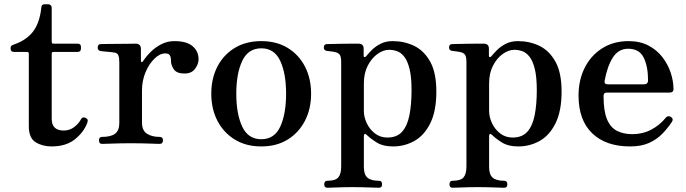

<svg xmlns="http://www.w3.org/2000/svg" viewBox="-20 -679 3238 906"><path d="M223 12Q180 12 148 -8Q116 -28 116 -83V-426Q116 -434 107 -434H46Q30 -434 30 -450V-453Q30 -460 34.5 -463.5Q39 -467 46 -469Q104 -489 135.5 -529.5Q167 -570 175 -643Q175 -659 191 -659H208Q214 -659 219 -654.5Q224 -650 224 -643V-482Q224 -473 232 -473H346Q362 -473 362 -458V-450Q362 -434 346 -434H232Q224 -434 224 -426V-118Q224 -63 281 -63Q308 -63 329.5 -79Q351 -95 362 -116Q370 -131 387 -121Q394 -117 394 -111Q394 -105 391 -97Q374 -54 332.5 -21Q291 12 223 12Z M462 0Q447 0 447 -17Q447 -33 462 -33Q503 -33 523 -48Q543 -63 543 -99V-385Q543 -407 538.5 -418Q534 -429 520 -431Q515 -432 501 -433.5Q487 -435 473.5 -436Q460 -437 455 -438Q441 -441 441 -454Q441 -471 456 -471Q459 -471 482.5 -471.5Q506 -472 535.5 -472Q565 -472 589.5 -472.5Q614 -473 620 -473Q645 -473 645 -447V-391Q645 -387 648 -386Q651 -385 654 -389Q669 -412 691 -434Q713 -456 741.5 -470.5Q770 -485 803 -485Q861 -485 889 -461Q917 -437 917 -399Q917 -377 900.5 -354.5Q884 -332 851 -332Q814 -332 800.5 -351.5Q787 -371 787 -390Q787 -410 781 -418.5Q775 -427 760 -427Q734 -427 708.5 -402Q683 -377 666.5 -337.5Q650 -298 650 -252V-101Q650 -63 673.5 -48Q697 -33 733 -33Q749 -33 749 -17Q749 0 733 0Q723 0 686.5 -1.5Q650 -3 596 -3Q550 -3 511.5 -1.5Q473 0 462 0Z M1213 12Q1141 12 1088 -20.5Q1035 -53 1006 -109Q977 -165 977 -237Q977 -309 1006 -365Q1035 -421 1088 -453Q1141 -485 1213 -485Q1285 -485 1337.5 -453Q1390 -421 1419 -365Q1448 -309 1448 -237Q1448 -165 1419 -109Q1390 -53 1337.5 -20.5Q1285 12 1213 12ZM1213 -22Q1275 -22 1302.5 -81.5Q1330 -141 1330 -237Q1330 -332 1302.5 -391.5Q1275 -451 1213 -451Q1151 -451 1123 -391.5Q1095 -332 1095 -237Q1095 -141 1123 -81.5Q1151 -22 1213 -22Z M1525 207Q1510 207 1510 191Q1510 174 1525 174Q1563 174 1576.5 158Q1590 142 1590 106V-384Q1590 -412 1583 -421Q1576 -430 1562 -433Q1555 -435 1541.5 -436.5Q1528 -438 1522 -439Q1508 -441 1508 -455Q1508 -471 1523 -471Q1526 -471 1547 -471.5Q1568 -472 1594.5 -472.5Q1621 -473 1643 -473Q1665 -473 1671 -473Q1696 -473 1696 -450V-417Q1696 -410 1700 -409.5Q1704 -409 1708 -414Q1717 -425 1733 -441.5Q1749 -458 1774 -471.5Q1799 -485 1833 -485Q1888 -485 1934.5 -462.5Q1981 -440 2010 -388Q2039 -336 2039 -247Q2039 -155 2010.5 -97.5Q1982 -40 1935.5 -14Q1889 12 1835 12Q1788 12 1759.5 -5.5Q1731 -23 1711 -42Q1704 -49 1700.5 -46.5Q1697 -44 1697 -37V109Q1697 145 1714 159.5Q1731 174 1768 174Q1783 174 1783 191Q1783 207 1768 207Q1761 207 1737.5 206Q1714 205 1687.5 204.5Q1661 204 1643 204Q1626 204 1601 204.5Q1576 205 1554.5 206Q1533 207 1525 207ZM1808 -30Q1853 -30 1877.5 -57.5Q1902 -85 1912 -135.5Q1922 -186 1922 -253Q1922 -316 1912.5 -354Q1903 -392 1887.5 -411.5Q1872 -431 1853.5 -437.5Q1835 -444 1816 -444Q1789 -444 1761.5 -424.5Q1734 -405 1715.5 -369.5Q1697 -334 1697 -285V-155Q1697 -127 1710.5 -98Q1724 -69 1749 -49.5Q1774 -30 1808 -30Z M2116 207Q2101 207 2101 191Q2101 174 2116 174Q2154 174 2167.5 158Q2181 142 2181 106V-384Q2181 -412 2174 -421Q2167 -430 2153 -433Q2146 -435 2132.5 -436.5Q2119 -438 2113 -439Q2099 -441 2099 -455Q2099 -471 2114 -471Q2117 -471 2138 -471.5Q2159 -472 2185.5 -472.5Q2212 -473 2234 -473Q2256 -473 2262 -473Q2287 -473 2287 -450V-417Q2287 -410 2291 -409.5Q2295 -409 2299 -414Q2308 -425 2324 -441.5Q2340 -458 2365 -471.5Q2390 -485 2424 -485Q2479 -485 2525.5 -462.5Q2572 -440 2601 -388Q2630 -336 2630 -247Q2630 -155 2601.5 -97.5Q2573 -40 2526.5 -14Q2480 12 2426 12Q2379 12 2350.5 -5.5Q2322 -23 2302 -42Q2295 -49 2291.5 -46.5Q2288 -44 2288 -37V109Q2288 145 2305 159.5Q2322 174 2359 174Q2374 174 2374 191Q2374 207 2359 207Q2352 207 2328.5 206Q2305 205 2278.5 204.5Q2252 204 2234 204Q2217 204 2192 204.5Q2167 205 2145.5 206Q2124 207 2116 207ZM2399 -30Q2444 -30 2468.5 -57.5Q2493 -85 2503 -135.5Q2513 -186 2513 -253Q2513 -316 2503.5 -354Q2494 -392 2478.5 -411.5Q2463 -431 2444.5 -437.5Q2426 -444 2407 -444Q2380 -444 2352.5 -424.5Q2325 -405 2306.5 -369.5Q2288 -334 2288 -285V-155Q2288 -127 2301.5 -98Q2315 -69 2340 -49.5Q2365 -30 2399 -30Z M2953 12Q2839 12 2774.5 -50Q2710 -112 2710 -228Q2710 -301 2739 -359Q2768 -417 2821.5 -451Q2875 -485 2946 -485Q3000 -485 3040 -464Q3080 -443 3106 -409Q3132 -375 3145 -335.5Q3158 -296 3158 -258Q3158 -242 3138 -242H2842Q2828 -242 2828 -226Q2828 -156 2844 -117Q2860 -78 2890.5 -62Q2921 -46 2963 -46Q3014 -46 3054.5 -68Q3095 -90 3121 -123Q3132 -136 3146 -127Q3160 -118 3150 -103Q3130 -73 3104.5 -47Q3079 -21 3042.5 -4.5Q3006 12 2953 12ZM2849 -281H3018Q3038 -281 3038 -300Q3038 -365 3017.5 -407Q2997 -449 2944 -449Q2899 -449 2872.5 -408.5Q2846 -368 2833 -298Q2830 -281 2849 -281Z"/></svg>

Font: Zen Old Mincho Black
Style: Regular
Weight: 900
Designer: Yoshimichi Ohira
Foundry: Positype
Version: Version 1.001